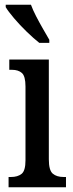

<svg xmlns="http://www.w3.org/2000/svg" viewBox="-20 -786 308 806"><path d="M16 0V-43H26Q54 -43 70.5 -56Q87 -69 87 -113V-423Q87 -466 72 -479.5Q57 -493 30 -493H19V-536H185V-117Q185 -71 201.5 -57Q218 -43 247 -43H257V0ZM145 -606Q122 -624 92.5 -652.5Q63 -681 38.5 -710Q14 -739 4 -756V-766H110Q118 -744 132 -717Q146 -690 161 -664Q176 -638 187 -619V-606Z"/></svg>

Font: Noto Serif Hebrew ExtraCondensed Medium
Style: Regular
Weight: 500
Width: 2
Designer: Monotype Design Team
Foundry: Monotype Imaging Inc.
Version: Version 2.004; ttfautohint (v1.8.4.7-5d5b)